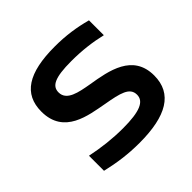

<svg xmlns="http://www.w3.org/2000/svg" viewBox="-138 -638 776 776"><g transform="rotate(-45 249.5 -250.0)"><path d="M253 -201C327 -188 371 -178 371 -136C371 -98 331 -80 235 -80C174 -80 117 -87 59 -99V-13C119 1 175 9 240 9C394 9 475 -38 475 -142C475 -265 359 -285 267 -300C210 -310 153 -320 153 -367C153 -403 184 -420 279 -420C341 -420 395 -413 446 -401V-486C390 -501 337 -509 273 -509C122 -509 49 -462 49 -361C49 -230 174 -216 253 -201Z"/></g></svg>

Font: LT Wave Text Medium
Style: Regular
Weight: 500
Designer: Daniel Lyons
Version: Version 2.5 (Glyphs App)